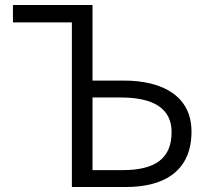

<svg xmlns="http://www.w3.org/2000/svg" viewBox="-20 -752 841 772"><path d="M269 0H485C648 0 750 -70 750 -223C750 -364 636 -428 478 -428H352V-732H32V-662H269ZM352 -68V-360H466C598 -360 670 -315 670 -221C670 -114 603 -68 473 -68Z"/></svg>

Font: Noto Sans HK DemiLight
Style: Regular
Weight: 350
Designer: Ryoko NISHIZUKA 西塚涼子 (kana, bopomofo & ideographs); Paul D. Hunt (Latin, Greek & Cyrillic); Sandoll Communications 산돌커뮤니
Foundry: Adobe
Version: Version 2.004;hotconv 1.0.118;makeotfexe 2.5.65603